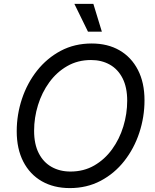

<svg xmlns="http://www.w3.org/2000/svg" viewBox="-20 -962 803 992"><path d="M340.8 9.8Q257.8 9.8 196 -25.6Q134.3 -61 100.3 -127Q66.4 -192.9 66.4 -283.7Q66.4 -370.1 93.5 -451.4Q120.6 -532.7 171.6 -597.2Q222.7 -661.6 293.9 -699.5Q365.2 -737.3 453.6 -737.3Q536.6 -737.3 597.7 -701.9Q658.7 -666.5 692.6 -600.8Q726.6 -535.2 726.6 -443.8Q726.6 -357.4 699.7 -276.1Q672.9 -194.8 622.1 -130.1Q571.3 -65.4 500 -27.8Q428.7 9.8 340.8 9.8ZM344.2 -75.7Q412.6 -75.7 466.8 -106.9Q521 -138.2 559.1 -190.7Q597.2 -243.2 617.2 -308.6Q637.2 -374 637.2 -441.9Q637.2 -510.7 613.3 -557.6Q589.4 -604.5 547.1 -628.2Q504.9 -651.9 450.2 -651.9Q381.8 -651.9 327.4 -620.6Q272.9 -589.4 234.6 -536.6Q196.3 -483.9 176.3 -418.9Q156.2 -354 156.2 -286.1Q156.2 -217.3 180.2 -170.4Q204.1 -123.5 246.6 -99.6Q289.1 -75.7 344.2 -75.7ZM434.6 -798.3 364.3 -941.9H462.4L506.3 -798.3Z"/></svg>

Font: Inter 16pt
Style: Italic
Weight: 400
Italic angle: -9.3988°
Version: Version 4.001;git-66647c0bb